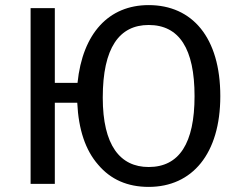

<svg xmlns="http://www.w3.org/2000/svg" viewBox="-20 -721 939 753"><path d="M563 -701C407 -701 304 -591 284 -396H195V-689H100V0H195V-318H283C288 -213 315 -132 365 -75C414 -17 480 12 563 12C734 12 844 -118 844 -344C844 -574 734 -701 563 -701ZM563 -66C451 -66 383 -151 383 -338C383 -534 448 -623 563 -623C683 -623 743 -530 743 -344C743 -159 683 -66 563 -66Z"/></svg>

Font: Fira Sans
Style: Regular
Weight: 400
Designer: Carrois Corporate & Edenspiekermann AG
Foundry: Carrois Corporate GbR & Edenspiekermann AG
Version: Version 4.203